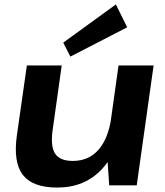

<svg xmlns="http://www.w3.org/2000/svg" viewBox="-20 -835 745 865"><path d="M217 -248Q207 -175 228.5 -142.5Q250 -110 308 -110Q379 -110 423 -159.5Q467 -209 481 -302L549 -382L539 -313Q517 -157 439.5 -73.5Q362 10 238 10Q127 10 83 -47Q39 -104 56 -225L101 -540H258ZM596 0H472L461 -162L514 -540H672ZM553 -712 297 -580 265 -643 502 -815Z"/></svg>

Font: Pathway Extreme 8pt Thin 12pt
Style: Bold Italic
Weight: 700
Italic angle: -8°
Version: Version 1.001;gftools[0.9.26]